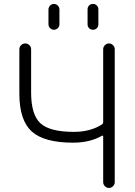

<svg xmlns="http://www.w3.org/2000/svg" viewBox="-20 -974 686 973"><path d="M137.7 -504.9Q137.7 -392.6 185.1 -349.1Q232.4 -305.7 354.5 -305.7Q438.5 -305.7 497.1 -343.8Q502.9 -347.7 502.9 -355.5V-724.6Q502.9 -736.3 511.7 -745.1Q520.5 -753.9 532.2 -753.9Q543.9 -753.9 552.7 -745.1Q561.5 -736.3 561.5 -724.6V-50.8Q561.5 -39.1 552.7 -30.3Q543.9 -21.5 532.2 -21.5Q520.5 -21.5 511.7 -30.3Q502.9 -39.1 502.9 -50.8V-283.2Q502.9 -285.2 501 -286.1Q499 -287.1 497.1 -286.1Q435.5 -251 349.6 -251Q204.1 -251 141.1 -307.6Q78.1 -364.3 78.1 -499V-724.6Q78.1 -736.3 86.9 -745.1Q95.7 -753.9 107.9 -753.9Q120.1 -753.9 128.9 -745.1Q137.7 -736.3 137.7 -724.6ZM225.6 -851.6V-925.8Q225.6 -937.5 233.9 -945.8Q242.2 -954.1 253.4 -954.1Q264.6 -954.1 272.9 -945.8Q281.2 -937.5 281.2 -925.8V-851.6Q281.2 -839.8 272.9 -831.5Q264.6 -823.2 253.4 -823.2Q242.2 -823.2 233.9 -831.5Q225.6 -839.8 225.6 -851.6ZM423.8 -850.6V-926.8Q423.8 -938.5 431.6 -946.3Q439.5 -954.1 451.2 -954.1Q462.9 -954.1 470.7 -946.3Q478.5 -938.5 478.5 -926.8V-850.6Q478.5 -838.9 470.7 -831.1Q462.9 -823.2 451.2 -823.2Q439.5 -823.2 431.6 -831.1Q423.8 -838.9 423.8 -850.6Z"/></svg>

Font: irohamaru Light
Style: Regular
Weight: 200
Designer: [Source Han Sans]
Ryoko NISHIZUKA  (kana & ideographs); Paul D. Hunt (Latin, Greek & Cyrillic); Wenlong ZHANG  (bopomofo
Version: Version 1.01